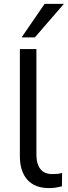

<svg xmlns="http://www.w3.org/2000/svg" viewBox="-20 -957 349 986"><path d="M232 9Q159 9 120.5 -34Q82 -77 82 -156V-705H167V-163Q167 -131 176.5 -108Q186 -85 204 -74Q222 -63 248 -63Q261 -63 273.5 -64Q286 -65 299 -69L298 0Q282 4 266 6.5Q250 9 232 9ZM91 -765 209 -937H308L159 -765Z"/></svg>

Font: Nunito Sans 10pt
Style: Regular
Weight: 400
Designer: Vernon Adams
Foundry: Vernon Adams
Version: Version 3.101;gftools[0.9.27]